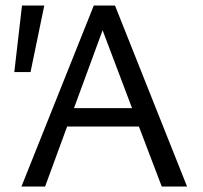

<svg xmlns="http://www.w3.org/2000/svg" viewBox="-20 -678 739 698"><path d="M485 -218H224L144 0H58L321 -658H398L660 0H568ZM460 -285 353 -568 249 -285ZM32 -416 60 -658H141L91 -416Z"/></svg>

Font: Ysabeau Medium
Style: Regular
Weight: 500
Designer: Christian Thalmann (Catharsis Fonts)
Version: Version 0.003